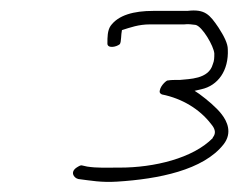

<svg xmlns="http://www.w3.org/2000/svg" viewBox="-20 -665 460 370"><path d="M129 -343C114 -334 122 -322 131 -320C155 -317 175 -313 206 -315C285 -320 372 -337 411 -387C428 -409 418 -431 407 -445C397 -458 379 -473 364 -484L355 -490L368 -493C400 -500 421 -529 419 -570C419 -581 412 -595 401 -612C384 -637 375 -648 341 -644H275C238 -644 208 -636 193 -615C187 -606 187 -593 187 -582C186 -571 204 -574 211 -580C214 -585 213 -598 215 -607C231 -612 247 -618 269 -618H335C342 -619 350 -618 357 -617C370 -614 392 -576 393 -562C393 -554 393 -548 390 -541C382 -512 344 -513 327 -511H326C317 -511 309 -511 304 -510H303C301 -510 290 -501 288 -491C287 -487 288 -485 292 -483C332 -475 365 -454 386 -427C389 -423 400 -412 390 -400V-399C352 -360 277 -342 211 -342C185 -342 167 -341 148 -344L139 -346C136 -347 134 -346 129 -343Z"/></svg>

Font: Stray Cat
Style: LtExtObl
Weight: 300
Version: Version 1.0